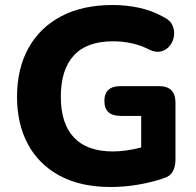

<svg xmlns="http://www.w3.org/2000/svg" viewBox="-20 -736 784 767"><path d="M422 11Q302 11 218.5 -34Q135 -79 91.5 -160Q48 -241 48 -349Q48 -461 93.5 -543.5Q139 -626 224.5 -671Q310 -716 430 -716Q483 -716 535.5 -705Q588 -694 637 -666Q660 -655 669 -634.5Q678 -614 675 -592.5Q672 -571 659 -554Q646 -537 625 -531Q604 -525 578 -537Q513 -571 431 -571Q327 -571 275 -514.5Q223 -458 223 -349Q223 -242 275.5 -186.5Q328 -131 431 -131Q483 -131 544 -147V-273H462Q397 -273 397 -333Q397 -392 462 -392H615Q681 -392 681 -326V-99Q681 -71 670.5 -51.5Q660 -32 634 -24Q588 -8 532.5 1.5Q477 11 422 11Z"/></svg>

Font: Chiron GoRound TC EB
Style: Regular
Weight: 700
Designer: Ryoko NISHIZUKA 西塚涼子 (kana, bopomofo & ideographs); Paul D. Hunt (Latin, Greek & Cyrillic); Sandoll Communications 산돌커뮤니
Foundry: Adobe
Version: Version 1.000;hotconv 1.1.1;makeotfexe 2.6.0